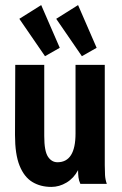

<svg xmlns="http://www.w3.org/2000/svg" viewBox="-20 -723 478 755"><path d="M182 12Q139 12 107 -7.5Q75 -27 57 -71.5Q39 -116 39 -192L40 -468H154V-188Q154 -129 168.5 -107Q183 -85 206 -85Q277 -85 277 -198V-468H392V-74Q392 -52 393 -34.5Q394 -17 400 0H296Q290 -13 288.5 -26Q287 -39 287 -54Q270 -22 241.5 -5Q213 12 182 12ZM157 -502 56 -649 142 -703 215 -535ZM302 -502 201 -649 287 -703 360 -535Z"/></svg>

Font: Inconsolata SemiCondensed ExtraBold
Style: Regular
Weight: 800
Width: 4
Monospace: yes
Designer: Raph Levien, Cyreal, Brenton Simpson
Foundry: Raph Levien, Cyreal, Google
Version: Version 3.100; ttfautohint (v1.8.4.7-5d5b)